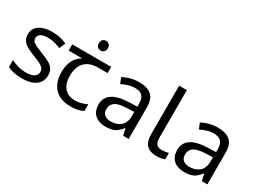

<svg xmlns="http://www.w3.org/2000/svg" viewBox="-51 -1324 2540 1921"><g transform="rotate(30 1219.5 -363.5)"><path d="M434 -148Q434 -96 408 -61Q382 -26 334 -8Q286 10 220 10Q164 10 123.5 1Q83 -8 52 -24V-104Q84 -88 129.5 -74.5Q175 -61 222 -61Q289 -61 319 -82.5Q349 -104 349 -140Q349 -160 338 -176Q327 -192 298.5 -208Q270 -224 217 -244Q165 -264 128 -284Q91 -304 71 -332Q51 -360 51 -404Q51 -472 106.5 -509Q162 -546 252 -546Q301 -546 343.5 -536.5Q386 -527 423 -510L393 -440Q359 -454 322 -464Q285 -474 246 -474Q192 -474 163.5 -456.5Q135 -439 135 -409Q135 -387 148 -371.5Q161 -356 191.5 -341.5Q222 -327 273 -307Q324 -288 360 -268Q396 -248 415 -219.5Q434 -191 434 -148Z M764 -737Q784 -737 799.5 -723.5Q815 -710 815 -681Q815 -653 799.5 -639Q784 -625 764 -625Q742 -625 727 -639Q712 -653 712 -681Q712 -710 727 -723.5Q742 -737 764 -737ZM780 10Q662 10 597 -57Q532 -124 532 -245Q532 -325 561 -380.5Q590 -436 644 -465H487V-537H937V-465H824Q730 -465 676.5 -411.5Q623 -358 623 -252Q623 -165 666 -114.5Q709 -64 789 -64Q826 -64 860 -73.5Q894 -83 926 -99V-21Q897 -5 862 2.5Q827 10 780 10Z M1257 -545Q1355 -545 1402 -502Q1449 -459 1449 -365V0H1385L1368 -76H1364Q1341 -47 1316.5 -27.5Q1292 -8 1260.5 1Q1229 10 1184 10Q1136 10 1097.5 -7Q1059 -24 1037 -59.5Q1015 -95 1015 -149Q1015 -229 1078 -272.5Q1141 -316 1272 -320L1363 -323V-355Q1363 -422 1334 -448Q1305 -474 1252 -474Q1210 -474 1172 -461.5Q1134 -449 1101 -433L1074 -499Q1109 -518 1157 -531.5Q1205 -545 1257 -545ZM1283 -259Q1183 -255 1144.5 -227Q1106 -199 1106 -148Q1106 -103 1133.5 -82Q1161 -61 1204 -61Q1272 -61 1317 -98.5Q1362 -136 1362 -214V-262Z M1773 10Q1729 10 1694.5 -4.5Q1660 -19 1640 -55.5Q1620 -92 1620 -157V-714H1709V-165Q1709 -117 1727.5 -93Q1746 -69 1786 -69Q1808 -69 1831.5 -72.5Q1855 -76 1868 -80V-6Q1854 1 1826.5 5.5Q1799 10 1773 10Z M2166 -545Q2264 -545 2311 -502Q2358 -459 2358 -365V0H2294L2277 -76H2273Q2250 -47 2225.5 -27.5Q2201 -8 2169.5 1Q2138 10 2093 10Q2045 10 2006.5 -7Q1968 -24 1946 -59.5Q1924 -95 1924 -149Q1924 -229 1987 -272.5Q2050 -316 2181 -320L2272 -323V-355Q2272 -422 2243 -448Q2214 -474 2161 -474Q2119 -474 2081 -461.5Q2043 -449 2010 -433L1983 -499Q2018 -518 2066 -531.5Q2114 -545 2166 -545ZM2192 -259Q2092 -255 2053.5 -227Q2015 -199 2015 -148Q2015 -103 2042.5 -82Q2070 -61 2113 -61Q2181 -61 2226 -98.5Q2271 -136 2271 -214V-262Z"/></g></svg>

Font: ubangla05
Style: Book
Weight: 400
Designer: Jelle Bosma - Monotype Design Team
Foundry: Monotype Imaging Inc.
Version: Version 2.003